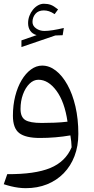

<svg xmlns="http://www.w3.org/2000/svg" viewBox="-20 -729 503 1023"><path d="M339.7 -80.7Q306.8 -76.7 270.3 -75.3Q233.9 -73.9 202.3 -73.9Q139.6 -73.9 114.5 -89.6Q89.4 -105.3 89.4 -148.3Q89.4 -190.8 102.4 -226.2Q115.4 -261.6 137 -282.8Q158.6 -304.1 184.8 -304.1Q237.4 -304.1 280.8 -245.4Q324.2 -186.7 339.7 -80.7ZM117.2 273.6Q179.5 273.6 230.8 253Q282.1 232.3 319.4 194.1Q356.7 155.8 377 102.7Q397.4 49.5 397.4 -15.9Q397.4 -94.9 382 -161.5Q366.5 -228.1 339.4 -276.9Q312.4 -325.7 277.8 -352.6Q243.3 -379.5 204.6 -379.5Q173.2 -379.5 145 -358.8Q116.7 -338.1 95.1 -301.7Q73.4 -265.3 61.1 -216.9Q48.8 -168.4 48.8 -112.4Q48.8 -45.7 82.6 -19.8Q116.5 6.1 192.7 6.1Q233.7 6.1 275.2 2.6Q316.8 -0.9 355 -7.6Q357.6 9.6 359.4 23.9Q361.1 38.2 361.6 55.8Q329.1 132.7 247.4 166.3Q165.7 199.9 18.7 198.9L0 252.5Q19.2 258.8 38.9 263.6Q58.5 268.4 78.5 271Q98.4 273.6 117.2 273.6ZM153.1 -612Q153.1 -636.8 168.7 -655.2Q184.3 -673.5 213.8 -673.5Q226.8 -673.5 240.6 -669.2Q254.3 -665 271.1 -653.7L289.4 -678.8Q266.1 -697.6 250 -703.3Q233.9 -709 213.8 -709Q197.7 -709 182.5 -700.5Q167.4 -692 155.4 -677.3Q143.4 -662.5 136.6 -644.2Q129.7 -625.8 129.7 -605.6Q129.7 -582.1 141 -565.4Q152.2 -548.6 175.2 -541.9L94.2 -513.8V-478.3L274.7 -540L313.9 -541.4L320 -579.9Q288.8 -572.6 262.2 -568.3Q235.6 -564.1 217 -564.1Q191.6 -564.1 172.4 -577.6Q153.1 -591.1 153.1 -612Z"/></svg>

Font: Pinar-VF
Style: Regular
Weight: 300
Designer: Amin Abedi
Version: Version 3.0